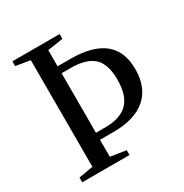

<svg xmlns="http://www.w3.org/2000/svg" viewBox="-154 -777 864 900"><g transform="rotate(-30 278.0 -327.5)"><path d="M418.9 -335Q418.9 -418 380.1 -454.6Q341.3 -491.2 254.9 -491.2H207V-168.9H257.8Q338.9 -168.9 378.9 -208.7Q418.9 -248.5 418.9 -335ZM275.9 -528.8Q516.1 -528.8 516.1 -335.9Q516.1 -235.4 455.3 -183.1Q394.5 -130.9 280.8 -130.9H207V-39.1L291 -25.9V0H35.2V-25.9L112.8 -39.1V-616.2L35.2 -628.9V-654.8H291V-628.9L207 -616.2V-528.8Z"/></g></svg>

Font: Liberation Serif
Style: Regular
Weight: 400
Designer: Steve Matteson
Foundry: Ascender Corporation
Version: Version 2.1.5